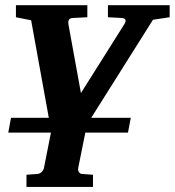

<svg xmlns="http://www.w3.org/2000/svg" viewBox="-20 -508 680 747"><path d="M575.2 -431.2 335 -49.8H488.8L478 7.8H312L284.2 146Q282.7 155.3 287.4 162.1Q292 168.9 300.8 168.9L341.8 171.9V219.2H83V171.9L124 168.9Q133.3 168.9 140.9 162.1Q148.4 155.3 150.9 146L178.2 7.8H12.2L22.9 -49.8H169.9L101.1 -429.2L42 -440.9V-487.8H319.8V-440.9L262.2 -438Q251 -437 247.8 -430.4Q244.6 -423.8 246.1 -414.1L294.9 -146L463.9 -414.1Q470.2 -423.8 468 -430.4Q465.8 -437 455.1 -438L399.9 -440.9V-487.8H640.1V-440.9Z"/></svg>

Font: Charis SIL
Style: Bold Italic
Weight: 700
Italic angle: -11°
Foundry: SIL International
Version: Version 4.112